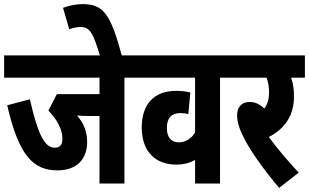

<svg xmlns="http://www.w3.org/2000/svg" viewBox="-20 -891 1500 932"><path d="M584 -514H654V-622H0V-514H463V-434H256L215 -354C254 -314 283 -266 283 -218C283 -189 272 -174 246 -174C196 -174 164 -239 125 -409L15 -380C71 -135 142 -64 259 -64C351 -64 403 -117 403 -201C403 -252 386 -294 354 -330C371 -329 388 -328 402 -328H463V0H584Z M467 -615H573C517 -824 482 -871 381 -871C350 -871 314 -864 286 -853L316 -749C335 -756 355 -760 372 -760C418 -760 433 -727 467 -615Z M1118 -514V-622H642V-514H927V-248C910 -219 880 -200 849 -200C812 -200 790 -223 790 -270C790 -319 813 -342 855 -342C869 -342 881 -341 894 -337L904 -442C884 -447 862 -450 835 -450C733 -450 668 -391 668 -272C668 -152 738 -92 835 -92C871 -92 902 -100 927 -115V0H1048V-514Z M1430 -53C1375 -112 1327 -169 1285 -226C1359 -264 1407 -327 1407 -422C1407 -456 1403 -486 1393 -514H1460V-622H1106V-514H1274C1282 -493 1286 -469 1286 -443C1286 -409 1278 -384 1263 -364C1241 -385 1219 -396 1192 -396C1154 -396 1131 -373 1131 -331C1131 -295 1145 -256 1171 -208C1203 -149 1260 -68 1335 21Z"/></svg>

Font: Noto Sans Devanagari ExtraCondensed
Style: Bold
Weight: 700
Width: 2
Designer: Jelle Bosma - Monotype Design Team
Foundry: Monotype Imaging Inc.
Version: Version 2.004